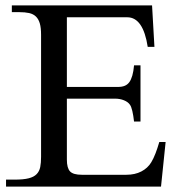

<svg xmlns="http://www.w3.org/2000/svg" viewBox="-20 -692 682 712"><path d="M594.2 -165.5 577.1 0H2.4V-25.9H34.7Q66.9 -25.9 86.2 -30.8Q105.5 -35.6 115.7 -46.1Q126 -56.6 129.2 -72.5Q132.3 -88.4 132.3 -110.4V-563Q132.3 -588.9 127.7 -605Q123 -621.1 113.3 -630.6Q103.5 -640.1 88.1 -643.6Q72.8 -647 50.8 -647H23.9V-671.9H543.9L552.7 -518.1H527.8Q519.5 -572.8 500.5 -600.3Q481.4 -627.9 452.1 -627.9H228V-369.6H417.5Q432.1 -369.6 442.4 -373.8Q452.6 -377.9 459.5 -387.2Q466.3 -396.5 470.7 -411.9Q475.1 -427.2 477.1 -449.7H501V-241.2H477.1Q474.6 -263.7 470.7 -280.5Q466.8 -297.4 461.4 -304.2Q454.6 -314 439.7 -320.1Q424.8 -326.2 406.2 -326.2H228V-100.1Q228 -68.8 239.7 -56.4Q251.5 -43.9 283.2 -43.9H448.7Q480.5 -43.9 504.2 -56.2Q527.8 -68.4 541 -90.3Q549.3 -104 556.6 -123Q564 -142.1 570.8 -165.5Z"/></svg>

Font: XB Niloofar
Style: Regular
Weight: 400
Designer: Behnam
Foundry: Irmug
Version: Version 7.201 2008